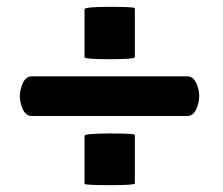

<svg xmlns="http://www.w3.org/2000/svg" viewBox="-20 -629 651 561"><path d="M374 -93Q374 -88 300.5 -88Q227 -88 227 -92V-232Q227 -239 300.5 -239Q374 -239 374 -235ZM374 -462Q374 -456 300.5 -456Q227 -456 227 -462V-602Q227 -609 300.5 -609Q374 -609 374 -605ZM527 -290H73Q52 -290 43 -319Q38 -334 38 -348Q38 -362 43 -377Q52 -406 73 -406H527Q548 -406 557 -377Q562 -362 562 -348Q562 -334 557 -319Q548 -290 527 -290Z"/></svg>

Font: Lilita One Rus
Style: Regular
Weight: 400
Designer: Juan Montoreano
Foundry: Juan Montoreano
Version: Version 1.002